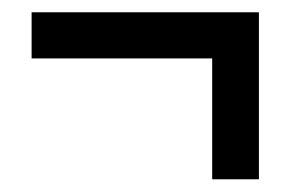

<svg xmlns="http://www.w3.org/2000/svg" viewBox="-20 -410 478 311"><path d="M399.4 -390.1V-119.6H323.7V-315.4H31.2V-390.1Z"/></svg>

Font: Open Sans Condensed Medium
Style: Regular
Weight: 500
Width: 3
Designer: Monotype Design Team
Foundry: Monotype Imaging Inc.
Version: Version 3.000